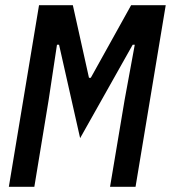

<svg xmlns="http://www.w3.org/2000/svg" viewBox="-20 -718 657 738"><path d="M459 -334 498 -546H490L288 -187L207 -546H199L167 -334L112 0H14L130 -698H260L322 -419H329L484 -698H617L501 0H403Z"/></svg>

Font: IBM Plex Mono Medium
Style: Italic
Weight: 500
Italic angle: -9°
Monospace: yes
Designer: Mike Abbink, Paul van der Laan, Pieter van Rosmalen
Foundry: Bold Monday
Version: Version 2.3